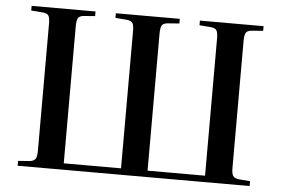

<svg xmlns="http://www.w3.org/2000/svg" viewBox="-51 -794 1271 865"><g transform="rotate(5 584.5 -361.5)"><path d="M58 0V-22L112 -26Q131 -29 137 -39.5Q143 -50 143 -77V-650Q143 -676 137 -686Q131 -696 110 -698L58 -702V-723H347V-702L294 -698Q276 -696 270 -685Q264 -674 264 -648V-29H523V-650Q523 -675 517 -685.5Q511 -696 490 -698L439 -702V-723H728V-702L675 -698Q655 -696 649 -685.5Q643 -675 643 -648V-29H903V-650Q903 -675 897 -685.5Q891 -696 870 -698L819 -702V-723H1107V-702L1055 -698Q1035 -696 1029 -685.5Q1023 -675 1023 -648V-74Q1023 -49 1029.5 -39Q1036 -29 1056 -26L1107 -22V0Z"/></g></svg>

Font: Literata 60pt Medium
Style: Regular
Weight: 500
Designer: Latin by Veronika Burian and Jose Scaglione. Greek by Irene Vlachou. Cyrillic by Vera Evstafieva.
Foundry: TypeTogether
Version: Version 3.103;gftools[0.9.29]